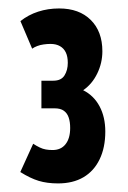

<svg xmlns="http://www.w3.org/2000/svg" viewBox="-20 -796 301 452"><path d="M27.8 -391 58.1 -457.6Q66.2 -452.3 73.4 -448.9Q80.6 -445.4 87.9 -444.1Q95.2 -442.8 103.8 -442.8Q123.5 -442.8 134.3 -456.5Q145.2 -470.2 145.2 -494.7Q145.2 -509.1 141.7 -519.3Q138.3 -529.5 130.4 -535.2Q122.6 -541 108.2 -541H77.5V-606H105.4Q124.1 -606 131.8 -618.4Q139.6 -630.8 139.6 -648Q139.6 -662.7 135 -672.4Q130.4 -682.1 121.3 -687.3Q112.2 -692.6 99 -692.6Q91 -692.6 82.7 -691.4Q74.5 -690.3 67.6 -687.6Q60.7 -685 55.7 -681.4L28.1 -746.3Q46.9 -761.2 69.9 -768.6Q92.9 -776.1 119.2 -776.1Q166.4 -776.1 193.7 -749Q221 -721.9 221 -675.3Q221 -647.9 209 -623.1Q197 -598.2 175.8 -583.6Q200.9 -571 214.4 -545.7Q227.9 -520.4 227.9 -486.3Q227.9 -448.6 214.5 -420.9Q201.1 -393.2 176.4 -378.7Q151.6 -364.2 116.7 -364.2Q91 -364.2 71.2 -370.2Q51.4 -376.2 27.8 -391Z"/></svg>

Font: Georama ExtraCondensed Thin
Style: Regular
Weight: 100
Width: 2
Designer: Jean-Baptiste Levee
Foundry: Production Type
Version: Version 1.001